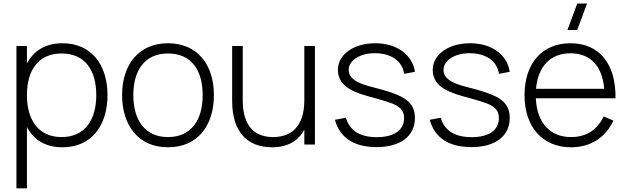

<svg xmlns="http://www.w3.org/2000/svg" viewBox="-20 -792 3433 1052"><path d="M127.5 240V-96.5C163.5 -27 227.5 15 322.5 15C478 15 569 -100.5 569 -271C569 -438 479.5 -555 322.5 -555C228.5 -555 164 -513.5 127.5 -444V-540H70V240ZM317.5 -41C192.5 -41 127.5 -132 127.5 -271C127.5 -405 188.5 -499 317.5 -499C444 -499 507.5 -409.5 507.5 -271C507.5 -134.5 445 -41 317.5 -41Z M900.5 15C1060 15 1152 -100.5 1152 -271C1152 -438 1061.5 -555 900.5 -555C742.5 -555 649 -440.5 649 -271C649 -103 740 15 900.5 15ZM900.5 -41C776 -41 710.5 -131.5 710.5 -271C710.5 -406 772.5 -499 900.5 -499C1026.5 -499 1090.5 -410 1090.5 -271C1090.5 -133.5 1027.5 -41 900.5 -41Z M1310 -540H1252V-238.5C1252 -64 1340 15 1470.5 15C1574.5 15 1623.5 -36.5 1647.5 -81.5V0H1705.5V-540H1647.5V-244C1647.5 -95.5 1573 -41 1476.5 -41C1379 -41 1310 -96 1310 -244Z M2044.5 14C2174 14 2253.5 -46.5 2253.5 -145.5C2253.5 -205.5 2224.5 -245 2155.5 -273C2126 -285 2085.5 -298 2044 -308.5C1984 -324.5 1890.5 -343.5 1890.5 -408.5C1890.5 -462 1953.5 -500.5 2033.5 -500.5C2123 -500.5 2184 -458 2194.5 -387.5L2253.5 -398.5C2239.5 -492.5 2154 -555 2037 -555C1917 -555 1831.5 -493.5 1831.5 -409C1831.5 -307.5 1939 -280 2034 -254.5C2075 -243.5 2111 -232 2131.5 -224C2179.5 -204 2194 -179 2194 -145C2194 -78.5 2138.5 -40.5 2045 -40.5C1954 -40.5 1896.5 -75 1875 -147L1815 -135.5C1843 -34.5 1922 14 2044.5 14Z M2564 14C2693.5 14 2773 -46.5 2773 -145.5C2773 -205.5 2744 -245 2675 -273C2645.5 -285 2605 -298 2563.5 -308.5C2503.5 -324.5 2410 -343.5 2410 -408.5C2410 -462 2473 -500.5 2553 -500.5C2642.5 -500.5 2703.5 -458 2714 -387.5L2773 -398.5C2759 -492.5 2673.5 -555 2556.5 -555C2436.5 -555 2351 -493.5 2351 -409C2351 -307.5 2458.5 -280 2553.5 -254.5C2594.5 -243.5 2630.5 -232 2651 -224C2699 -204 2713.5 -179 2713.5 -145C2713.5 -78.5 2658 -40.5 2564.5 -40.5C2473.5 -40.5 2416 -75 2394.5 -147L2334.5 -135.5C2362.5 -34.5 2441.5 14 2564 14Z M3142.5 -627.5 3196.5 -772.5H3143L3089 -627.5ZM3108.5 -41C2994 -41 2921.5 -119.5 2916 -253.5H3352.5C3355 -442.5 3264 -555 3105.5 -555C2951 -555 2854 -446 2854 -270C2854 -95 2954 15 3108.5 15C3214.5 15 3297 -37 3341 -131L3288 -154C3253 -83 3196 -41 3108.5 -41ZM2917 -305.5C2927.5 -428 2996 -500 3105.5 -500C3214.5 -500 3280 -431 3290.5 -305.5Z"/></svg>

Font: Vela Sans Light
Style: Regular
Weight: 300
Designer: Principal design: Mikhail Sharanda - project Manrope.
Design modification: Ravid Balaliev
Foundry: Mikhail Sharanda
Version: Version 1.001